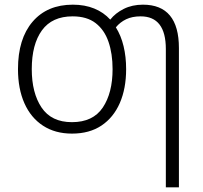

<svg xmlns="http://www.w3.org/2000/svg" viewBox="-20 -562 868 822"><path d="M520 -266Q520 -183 493 -121Q466 -59 414.5 -24.5Q363 10 288 10Q216 10 164 -24Q112 -58 84.5 -120Q57 -182 57 -266Q57 -396 119.5 -469Q182 -542 292 -542Q343 -542 383.5 -525.5Q424 -509 452 -478Q474 -506 510 -524Q546 -542 592 -542Q746 -542 746 -356V240H690V-352Q690 -492 582 -492Q546 -492 520 -479.5Q494 -467 476 -445Q498 -410 509 -364.5Q520 -319 520 -266ZM116 -266Q116 -164 158 -101.5Q200 -39 288 -39Q378 -39 420 -101.5Q462 -164 462 -266Q462 -332 444.5 -383Q427 -434 389.5 -463Q352 -492 291 -492Q203 -492 159.5 -432Q116 -372 116 -266Z"/></svg>

Font: BC Sans Light
Style: Regular
Weight: 300
Designer: Monotype Design Team
Foundry: Monotype Imaging Inc.
Version: Version 2.000;GOOG;noto-source:20170915:90ef993387c0